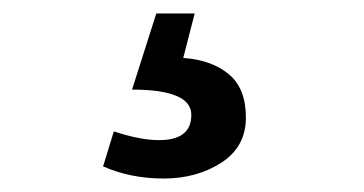

<svg xmlns="http://www.w3.org/2000/svg" viewBox="-20 -23 540 285"><path d="M212 -3H269L252 63Q294 66 319.5 87Q345 108 345 151.5Q345 195 308.5 218.5Q272 242 223 242Q174 242 133 224L149 172Q188 185 216 185Q264 185 264 147.5Q264 110 176 110Z"/></svg>

Font: Bree Serif
Style: Regular
Weight: 400
Designer: Veronika Burian, Jos Scaglione
Foundry: TypeTogether
Version: Version 1.001